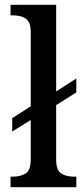

<svg xmlns="http://www.w3.org/2000/svg" viewBox="-20 -780 349 800"><path d="M24 0V-44H35Q65 -44 86.5 -57Q108 -70 108 -116V-280L31 -232V-288L108 -337V-649Q108 -678 97.5 -692Q87 -706 70 -711Q53 -716 35 -716H24V-760H214V-399L298 -453V-395L214 -342V-116Q214 -70 235.5 -57Q257 -44 286 -44H298V0Z"/></svg>

Font: Noto Serif Thai SemiCondensed Medium
Style: Regular
Weight: 500
Width: 4
Designer: Monotype Design Team
Foundry: Monotype Imaging Inc.
Version: Version 2.002; ttfautohint (v1.8.4.7-5d5b)